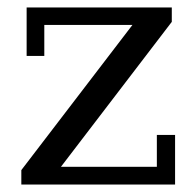

<svg xmlns="http://www.w3.org/2000/svg" viewBox="-20 -494 521 514"><path d="M37.1 0V-38.6L334.5 -427.2H98.6V-344.2H51.3V-474.1H439.9V-435.5L143.1 -47.4H399.9V-132.8H448.7V0Z"/></svg>

Font: KhunPaOh
Style: Regular
Weight: 400
Designer: Khon Soe Zaw Thu
Version: Version 1.00 July 11, 2016, initial release